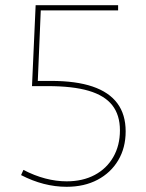

<svg xmlns="http://www.w3.org/2000/svg" viewBox="-20 -712 562 738"><path d="M236 6Q148 6 61 -39L70 -59Q112 -37 154 -26Q196 -15 236 -15Q298 -15 344 -39.5Q390 -64 415.5 -108.5Q441 -153 441 -211Q441 -270 411.5 -307.5Q382 -345 321 -363Q260 -381 163 -381H103L117 -692H434V-672H130L137 -679L125 -394L118 -401H176Q272 -401 335.5 -379.5Q399 -358 431 -315Q463 -272 463 -207Q463 -144 434.5 -96Q406 -48 355 -21Q304 6 236 6Z"/></svg>

Font: Bitter Thin
Style: Regular
Weight: 100
Designer: Sol Matas, and Bitter project Authors
Foundry: Sol Matas
Version: Version 2.002